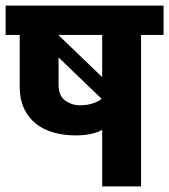

<svg xmlns="http://www.w3.org/2000/svg" viewBox="-30 -662 601 682"><path d="M551 -538H471V0H333V-201Q324 -194 298 -187.5Q272 -181 239 -181Q196 -181 159.5 -191.5Q123 -202 96.5 -223.5Q70 -245 55 -277.5Q40 -310 40 -354V-538H-10V-642H551ZM178 -361Q178 -322 201.5 -305Q225 -288 254 -288Q280 -288 300.5 -295Q321 -302 331 -311L178 -458ZM333 -538H177L333 -388Z"/></svg>

Font: Mukta ExtraBold
Style: Regular
Weight: 800
Designer: Girish Dalvi and Yashodeep Gholap
Foundry: Ek Type
Version: Version 2.538;PS 1.002;hotconv 16.6.51;makeotf.lib2.5.65220;